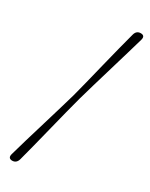

<svg xmlns="http://www.w3.org/2000/svg" viewBox="-227 -795 754 967"><g transform="rotate(30 150.0 -312.0)"><path d="M143 -311.5Q152.5 -347 165.8 -400.2Q179 -453.5 193.8 -513.2Q208.5 -573 222.8 -628.8Q237 -684.5 248 -725Q255.5 -752 281 -751.5Q306 -751 298.5 -724Q288.5 -689 272.5 -634.8Q256.5 -580.5 238.5 -520Q220.5 -459.5 204.2 -404.2Q188 -349 177.5 -311.5Q167.5 -274 153.2 -218.8Q139 -163.5 124 -102.8Q109 -42 95 12.2Q81 66.5 71.5 102Q63.5 129 38.5 128.5Q13.5 127.5 21.5 100Q32.5 60 49 4.5Q65.5 -51 83.5 -110.5Q101.5 -170 117.2 -223.2Q133 -276.5 143 -311.5Z"/></g></svg>

Font: Fraunces 72pt SemiBold
Style: Italic
Weight: 600
Italic angle: -16°
Version: Version 1.000;[b76b70a41]